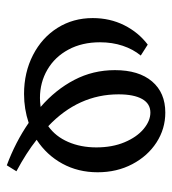

<svg xmlns="http://www.w3.org/2000/svg" viewBox="10 -472 518 579"><g transform="rotate(90 269.5 -182.0)"><path d="M401 -33Q440 -2 496 28L478 57Q408 31 350 -9Q308 5 263 5Q198 5 145.5 -22Q93 -49 63.5 -96Q34 -143 34 -202Q34 -254 55.5 -297Q77 -340 114 -368L147 -347Q128 -324 117.5 -292.5Q107 -261 107 -224Q107 -170 129 -129Q151 -88 189.5 -65.5Q228 -43 275 -43Q286 -43 302 -45Q250 -90 220.5 -146.5Q191 -203 191 -269Q191 -341 225 -381Q259 -421 319 -421Q368 -421 409 -394.5Q450 -368 474.5 -321.5Q499 -275 499 -217Q499 -158 473 -110.5Q447 -63 401 -33ZM360 -68Q391 -90 407.5 -128Q424 -166 424 -213Q424 -261 408.5 -298Q393 -335 368.5 -355.5Q344 -376 319 -376Q292 -376 278 -351Q264 -326 264 -280Q264 -159 360 -68Z"/></g></svg>

Font: Ysabeau Infant Medium
Style: Regular
Weight: 500
Designer: Christian Thalmann (Catharsis Fonts)
Version: Version 0.003